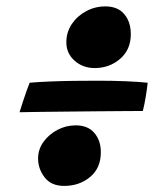

<svg xmlns="http://www.w3.org/2000/svg" viewBox="-20 -630 498 615"><path d="M283.5 -412Q245.5 -412 219 -435.5Q192.5 -459 192.5 -494.5Q192.5 -527 210 -553Q227.5 -579 256 -594.2Q284.5 -609.5 317.5 -609.5Q357 -609.5 378 -584.8Q399 -560 399 -520.5Q399 -471 364.8 -441.5Q330.5 -412 283.5 -412ZM185.5 -34.5Q144 -34.5 123 -61.8Q102 -89 102 -122.5Q102 -151.5 119.2 -175.5Q136.5 -199.5 164 -214Q191.5 -228.5 222.5 -228.5Q261.5 -228.5 282.2 -204.2Q303 -180 303 -142.5Q303 -91.5 268.5 -63Q234 -34.5 185.5 -34.5ZM42.5 -270.5Q48 -288 54.2 -306.8Q60.5 -325.5 66 -341.2Q71.5 -357 75 -365Q103.5 -367.5 140 -369Q176.5 -370.5 216 -371Q255.5 -371.5 293 -371.5Q340.5 -371.5 382.5 -369.8Q424.5 -368 453 -365Q451.5 -349 447.2 -322.5Q443 -296 437.5 -274.5Q420 -274.5 380.5 -274.2Q341 -274 290.8 -273.5Q240.5 -273 190.5 -272.5Q140.5 -272 100.8 -271.5Q61 -271 42.5 -270.5Z"/></svg>

Font: Grandstander Thin
Style: Bold Italic
Weight: 700
Italic angle: -15°
Version: Version 1.200